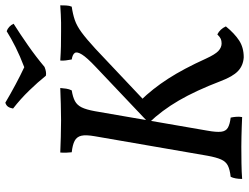

<svg xmlns="http://www.w3.org/2000/svg" viewBox="-127 -798 934 720"><g transform="rotate(-90 340.0 -438.0)"><path d="M128 -679Q156 -678 186 -677Q216 -676 248 -676Q280 -676 310 -677Q340 -678 370 -679Q369 -667 367.5 -656.5Q366 -646 361 -636Q336 -632 321 -624Q306 -616 297.5 -599Q289 -582 283 -549L210 -127Q204 -94 206 -76Q208 -58 221 -50.5Q234 -43 259 -40Q261 -31 262 -19.5Q263 -8 261 3Q241 2 223 1.5Q205 1 187.5 0.5Q170 0 150 0Q121 0 88 0.5Q55 1 29 3Q29 -10 31 -21Q33 -32 37 -40Q64 -43 79 -50.5Q94 -58 102 -76Q110 -94 116 -127L189 -549Q195 -583 191 -600Q187 -617 172 -625Q157 -633 129 -636Q128 -646 127.5 -656.5Q127 -667 128 -679ZM473 -679Q503 -677 526.5 -676.5Q550 -676 582 -676Q601 -676 615.5 -676Q630 -676 645 -677Q660 -678 680 -679Q680 -670 679.5 -657.5Q679 -645 675 -636Q647 -632 625 -624.5Q603 -617 578.5 -599Q554 -581 517 -547L322 -363L323 -378Q367 -333 404.5 -275Q442 -217 480 -133Q496 -98 509 -86Q522 -74 537 -74Q547 -74 554 -77Q561 -80 571 -90Q581 -85 588.5 -77Q596 -69 601 -58Q575 -26 548.5 -8.5Q522 9 485 9Q454 7 433.5 -12.5Q413 -32 396 -77Q360 -171 323 -234.5Q286 -298 239 -347L449 -546Q484 -579 495.5 -597.5Q507 -616 501.5 -624.5Q496 -633 477 -636Q475 -647 473.5 -658Q472 -669 473 -679ZM416 -733Q392 -763 360.5 -795.5Q329 -828 293 -856Q295 -868 300 -875Q305 -882 315 -885Q347 -866 382.5 -847Q418 -828 448 -814Q490 -830 523 -846.5Q556 -863 583 -880Q592 -877 599.5 -870Q607 -863 611 -854Q573 -830 530 -800Q487 -770 449 -738Q429 -730 416 -733Z"/></g></svg>

Font: Vollkorn
Style: Italic
Weight: 400
Italic angle: -11°
Designer: Friedrich Althausen
Foundry: Friedrich Althausen
Version: Version 5.001